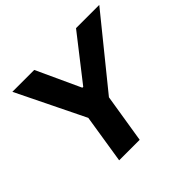

<svg xmlns="http://www.w3.org/2000/svg" viewBox="-166 -898 1092 1092"><g transform="rotate(-45 379.5 -352.5)"><path d="M214 0 272 -367 282 -251 60 -705H236L358 -440H365L572 -705H759L391 -251L438 -367L379 0Z"/></g></svg>

Font: Nunito Sans 6pt ExtraBold
Style: Italic
Weight: 800
Italic angle: -9°
Version: Version 3.101;gftools[0.9.27]